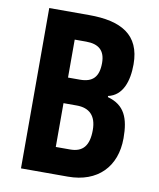

<svg xmlns="http://www.w3.org/2000/svg" viewBox="-81 -778 696 842"><g transform="rotate(10 267.0 -357.0)"><path d="M248 -714H70V0H279C411 0 490 -81 490 -208C490 -297 468 -353 391 -374V-379C455 -393 477 -460 477 -535C477 -667 390 -714 248 -714ZM257 -428H204V-597H255C311 -597 340 -572 340 -517C340 -454 313 -428 257 -428ZM204 -314H263C319 -314 351 -284 351 -220C351 -150 324 -119 268 -119H204Z"/></g></svg>

Font: Noto Sans Gurmukhi ExtraCondensed
Style: Bold
Weight: 700
Width: 2
Designer: Jelle Bosma - Monotype Design Team
Foundry: Monotype Imaging Inc.
Version: Version 2.004